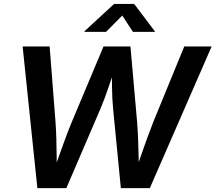

<svg xmlns="http://www.w3.org/2000/svg" viewBox="-20 -966 1107 986"><path d="M171.9 0 96.2 -727.5H234.9L265.1 -339.4Q268.1 -297.4 269.3 -252Q270.5 -206.5 271 -160.9Q271.5 -115.2 272 -70.8H250Q265.6 -115.2 281.7 -160.9Q297.9 -206.5 314.5 -252Q331.1 -297.4 348.6 -339.4L511.7 -727.5H649.9L684.1 -339.4Q687.5 -297.4 689.2 -252Q690.9 -206.5 691.9 -160.9Q692.9 -115.2 694.3 -70.8H670.9Q686 -115.2 701.9 -160.9Q717.8 -206.5 734.1 -252Q750.5 -297.4 767.1 -339.4L926.3 -727.5H1066.9L749.5 0H600.6L561 -405.8Q555.7 -460 555.2 -522.2Q554.7 -584.5 553.7 -656.2H585Q560.1 -586.4 539.6 -524.4Q519 -462.4 495.1 -405.8L320.8 0ZM524.4 -802.2H413.6L414.1 -805.7L565.9 -945.8H668.9L774.9 -805.7L774.4 -802.2H662.6L607.9 -886.2Z"/></svg>

Font: Inter 18pt SemiBold
Style: Italic
Weight: 600
Italic angle: -9.3988°
Designer: Rasmus Andersson
Foundry: rsms
Version: Version 4.001;git-66647c0bb